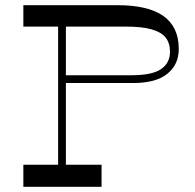

<svg xmlns="http://www.w3.org/2000/svg" viewBox="-20 -720 750 740"><path d="M204 -650.5H234V-78.5H204ZM433 -700Q551.6 -700 610.3 -657.9Q669 -615.9 669 -531Q669 -471.5 625.1 -435.8Q581.1 -400 493.4 -400H220V-430H487.5Q565.4 -430 600.3 -453.4Q635.2 -476.9 635.2 -520.5Q635.2 -554.2 618.3 -575.3Q601.4 -596.4 564.2 -606.9Q527.1 -617.5 464.8 -617.5H70V-700ZM371.4 -85.1V0H70V-85.1Z"/></svg>

Font: Space Cowgirl
Style: Regular
Weight: 400
Designer: Valery Marier
Foundry: Valery Marier
Version: Version 1.000